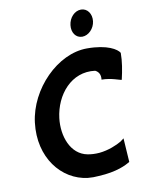

<svg xmlns="http://www.w3.org/2000/svg" viewBox="-101 -1008 825 1090"><g transform="rotate(-10 311.5 -463.0)"><path d="M369 -861C364 -819 387 -785 424 -785C460 -785 494 -819 499 -861C504 -904 479 -938 443 -938C406 -938 374 -904 369 -861ZM438 -715C268 -715 97 -541 74 -351C50 -153 166 -8 316 10C337 12 358 12 378 10C485 5 541 -25 563 -39L554 -176C549 -172 542 -167 534 -161C507 -145 458 -124 406 -119C382 -117 359 -118 338 -122C241 -140 203 -251 215 -352C231 -485 327 -600 462 -582C481 -573 493 -555 489 -526C545 -526 591 -505 602 -505C614 -556 623 -608 623 -657C610 -679 556 -715 438 -715Z"/></g></svg>

Font: Bluebird
Style: NrwObl
Weight: 400
Designer: Jasper
Foundry: Cannot Into Space Fonts
Version: Version 0.98